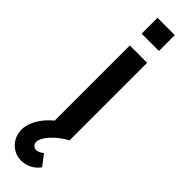

<svg xmlns="http://www.w3.org/2000/svg" viewBox="-334 -719 945 945"><g transform="rotate(45 138.5 -246.0)"><path d="M80 -622H200.5V-732.5H80ZM-4.5 130.5C-4.5 187.5 40 239.5 103 239.5C139 239.5 175.5 221.5 199 189.5L155.5 133C143 144 130 150.5 118.5 150.5C102.5 150.5 89.5 138 89.5 121C89.5 87 139.5 32.5 200.5 0V-540H80V-17C29.5 24.5 -4.5 79 -4.5 130.5Z"/></g></svg>

Font: Manrope
Style: Bold
Weight: 700
Designer: Mikhail Sharanda
Foundry: Mikhail Sharanda
Version: Version 4.505;FEAKit 1.0